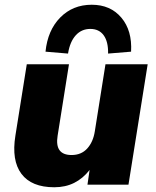

<svg xmlns="http://www.w3.org/2000/svg" viewBox="-20 -779 658 810"><path d="M209 11Q113 11 70.5 -45.5Q28 -102 45 -207L93 -508H271L223 -206Q210 -125 282 -125Q323 -125 348 -152.5Q373 -180 380 -225L425 -508H603L522 0H349L358 -62Q330 -26 293 -7.5Q256 11 209 11ZM267 -553 172 -561Q181 -651 234 -705Q287 -759 367 -759Q446 -759 492 -704.5Q538 -650 533 -561L436 -553Q437 -603 417.5 -630Q398 -657 361 -657Q324 -657 299.5 -630Q275 -603 267 -553Z"/></svg>

Font: Mulish Black
Style: Italic
Weight: 900
Italic angle: -9°
Designer: Vernon Adams
Foundry: Vernon Adams
Version: Version 3.603; ttfautohint (v1.8.3)